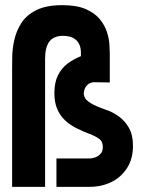

<svg xmlns="http://www.w3.org/2000/svg" viewBox="-20 -725 562 745"><path d="M27 0V-457Q27 -475 27.5 -505.5Q28 -536 35.5 -570Q43 -604 62.5 -635Q82 -666 120.5 -685.5Q159 -705 222 -705Q277 -705 312 -690Q347 -675 366.5 -651.5Q386 -628 394.5 -602Q403 -576 404.5 -553.5Q406 -531 406 -518V-405L342 -406Q325 -403 317 -393.5Q309 -384 307 -374.5Q305 -365 305 -361Q305 -355 309.5 -345.5Q314 -336 332.5 -324.5Q351 -313 391 -299Q416 -291 440 -274Q464 -257 480 -229.5Q496 -202 496 -159Q496 -109 473 -73Q450 -37 412 -18.5Q374 0 327 0H199V-110H327Q335 -110 347 -113.5Q359 -117 369 -127Q379 -137 379 -155Q379 -176 364.5 -186.5Q350 -197 327 -205.5Q304 -214 276 -228Q252 -240 233 -257.5Q214 -275 202.5 -301Q191 -327 191 -364Q191 -405 205 -433Q219 -461 242.5 -478.5Q266 -496 294 -507V-519Q294 -539 288 -552Q282 -565 272 -572.5Q262 -580 250 -583Q238 -586 225 -586Q206 -586 192.5 -580Q179 -574 171 -563Q163 -552 159 -535.5Q155 -519 155 -498V0Z"/></svg>

Font: Stick No Bills ExtraLight ExtraBold
Style: Regular
Weight: 800
Version: Version 2.000